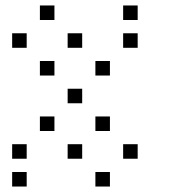

<svg xmlns="http://www.w3.org/2000/svg" viewBox="-20 -696 640 692"><path d="M124.8 -676.2Q123.8 -676.2 123.8 -676.2Q123.8 -676.2 123.8 -675.2V-624.8Q123.8 -623.8 123.8 -623.8Q123.8 -623.8 124.8 -623.8H175.2Q176.2 -623.8 176.2 -623.8Q176.2 -623.8 176.2 -624.8V-675.2Q176.2 -676.2 176.2 -676.2Q176.2 -676.2 175.2 -676.2ZM424.8 -676.2Q423.8 -676.2 423.8 -676.2Q423.8 -676.2 423.8 -675.2V-624.8Q423.8 -623.8 423.8 -623.8Q423.8 -623.8 424.8 -623.8H475.2Q476.2 -623.8 476.2 -623.8Q476.2 -623.8 476.2 -624.8V-675.2Q476.2 -676.2 476.2 -676.2Q476.2 -676.2 475.2 -676.2ZM24.8 -576.2Q23.8 -576.2 23.8 -576.2Q23.8 -576.2 23.8 -575.2V-524.8Q23.8 -523.8 23.8 -523.8Q23.8 -523.8 24.8 -523.8H75.2Q76.2 -523.8 76.2 -523.8Q76.2 -523.8 76.2 -524.8V-575.2Q76.2 -576.2 76.2 -576.2Q76.2 -576.2 75.2 -576.2ZM224.8 -576.2Q223.8 -576.2 223.8 -576.2Q223.8 -576.2 223.8 -575.2V-524.8Q223.8 -523.8 223.8 -523.8Q223.8 -523.8 224.8 -523.8H275.2Q276.2 -523.8 276.2 -523.8Q276.2 -523.8 276.2 -524.8V-575.2Q276.2 -576.2 276.2 -576.2Q276.2 -576.2 275.2 -576.2ZM424.8 -576.2Q423.8 -576.2 423.8 -576.2Q423.8 -576.2 423.8 -575.2V-524.8Q423.8 -523.8 423.8 -523.8Q423.8 -523.8 424.8 -523.8H475.2Q476.2 -523.8 476.2 -523.8Q476.2 -523.8 476.2 -524.8V-575.2Q476.2 -576.2 476.2 -576.2Q476.2 -576.2 475.2 -576.2ZM124.8 -476.2Q123.8 -476.2 123.8 -476.2Q123.8 -476.2 123.8 -475.2V-424.8Q123.8 -423.8 123.8 -423.8Q123.8 -423.8 124.8 -423.8H175.2Q176.2 -423.8 176.2 -423.8Q176.2 -423.8 176.2 -424.8V-475.2Q176.2 -476.2 176.2 -476.2Q176.2 -476.2 175.2 -476.2ZM324.8 -476.2Q323.8 -476.2 323.8 -476.2Q323.8 -476.2 323.8 -475.2V-424.8Q323.8 -423.8 323.8 -423.8Q323.8 -423.8 324.8 -423.8H375.2Q376.2 -423.8 376.2 -423.8Q376.2 -423.8 376.2 -424.8V-475.2Q376.2 -476.2 376.2 -476.2Q376.2 -476.2 375.2 -476.2ZM224.8 -376.2Q223.8 -376.2 223.8 -376.2Q223.8 -376.2 223.8 -375.2V-324.8Q223.8 -323.8 223.8 -323.8Q223.8 -323.8 224.8 -323.8H275.2Q276.2 -323.8 276.2 -323.8Q276.2 -323.8 276.2 -324.8V-375.2Q276.2 -376.2 276.2 -376.2Q276.2 -376.2 275.2 -376.2ZM124.8 -276.2Q123.8 -276.2 123.8 -276.2Q123.8 -276.2 123.8 -275.2V-224.8Q123.8 -223.8 123.8 -223.8Q123.8 -223.8 124.8 -223.8H175.2Q176.2 -223.8 176.2 -223.8Q176.2 -223.8 176.2 -224.8V-275.2Q176.2 -276.2 176.2 -276.2Q176.2 -276.2 175.2 -276.2ZM324.8 -276.2Q323.8 -276.2 323.8 -276.2Q323.8 -276.2 323.8 -275.2V-224.8Q323.8 -223.8 323.8 -223.8Q323.8 -223.8 324.8 -223.8H375.2Q376.2 -223.8 376.2 -223.8Q376.2 -223.8 376.2 -224.8V-275.2Q376.2 -276.2 376.2 -276.2Q376.2 -276.2 375.2 -276.2ZM24.8 -176.2Q23.8 -176.2 23.8 -176.2Q23.8 -176.2 23.8 -175.2V-124.8Q23.8 -123.8 23.8 -123.8Q23.8 -123.8 24.8 -123.8H75.2Q76.2 -123.8 76.2 -123.8Q76.2 -123.8 76.2 -124.8V-175.2Q76.2 -176.2 76.2 -176.2Q76.2 -176.2 75.2 -176.2ZM224.8 -176.2Q223.8 -176.2 223.8 -176.2Q223.8 -176.2 223.8 -175.2V-124.8Q223.8 -123.8 223.8 -123.8Q223.8 -123.8 224.8 -123.8H275.2Q276.2 -123.8 276.2 -123.8Q276.2 -123.8 276.2 -124.8V-175.2Q276.2 -176.2 276.2 -176.2Q276.2 -176.2 275.2 -176.2ZM424.8 -176.2Q423.8 -176.2 423.8 -176.2Q423.8 -176.2 423.8 -175.2V-124.8Q423.8 -123.8 423.8 -123.8Q423.8 -123.8 424.8 -123.8H475.2Q476.2 -123.8 476.2 -123.8Q476.2 -123.8 476.2 -124.8V-175.2Q476.2 -176.2 476.2 -176.2Q476.2 -176.2 475.2 -176.2ZM24.8 -76.2Q23.8 -76.2 23.8 -76.2Q23.8 -76.2 23.8 -75.2V-24.8Q23.8 -23.8 23.8 -23.8Q23.8 -23.8 24.8 -23.8H75.2Q76.2 -23.8 76.2 -23.8Q76.2 -23.8 76.2 -24.8V-75.2Q76.2 -76.2 76.2 -76.2Q76.2 -76.2 75.2 -76.2ZM324.8 -76.2Q323.8 -76.2 323.8 -76.2Q323.8 -76.2 323.8 -75.2V-24.8Q323.8 -23.8 323.8 -23.8Q323.8 -23.8 324.8 -23.8H375.2Q376.2 -23.8 376.2 -23.8Q376.2 -23.8 376.2 -24.8V-75.2Q376.2 -76.2 376.2 -76.2Q376.2 -76.2 375.2 -76.2Z"/></svg>

Font: Doto Black
Style: Regular
Weight: 900
Monospace: yes
Version: Version 1.000